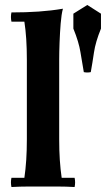

<svg xmlns="http://www.w3.org/2000/svg" viewBox="-20 -750 426 772"><path d="M280 -35Q284 -17 280 2Q246 0 213 0Q180 0 153 0Q126 0 93.5 0Q61 0 26 2Q22 -17 26 -35H78Q83 -69 85.5 -107Q88 -145 88 -190V-510Q88 -599 78 -663H26Q22 -682 26 -700Q84 -700 135 -703.5Q186 -707 233 -715Q227 -693 224 -656Q221 -619 219.5 -579.5Q218 -540 218 -510V-190Q218 -145 220.5 -107Q223 -69 228 -35ZM275 -695 331 -730 386 -695V-635Q364 -581 358 -540Q352 -499 345 -460Q331 -457 317 -460Q310 -499 303.5 -540Q297 -581 275 -635Z"/></svg>

Font: Poltawski Nowy
Style: Bold
Weight: 700
Designer: Adam Pótawski, Mateusz Machalski, Borys Kosmynka, Ania Wieluska
Foundry: Capitalics.wtf
Version: Version 1.001;gftools[0.9.25]